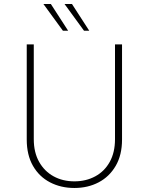

<svg xmlns="http://www.w3.org/2000/svg" viewBox="-20 -927 740 955"><path d="M148 -235Q148 -169 174.5 -122Q201 -75 246.5 -50Q292 -25 350 -25Q408 -25 454 -50Q500 -75 526 -122Q552 -169 552 -235V-706H587V-233Q587 -156 555.5 -102Q524 -48 470.5 -20Q417 8 350 8Q283 8 229 -20Q175 -48 144 -102Q113 -156 113 -233V-706H148ZM196 -907H233L319 -774H293ZM301 -907H338L424 -774H398Z"/></svg>

Font: Josefin Sans ExtraLight
Style: Regular
Weight: 250
Designer: Santiago Orozco
Foundry: Typemade
Version: Version 2.000